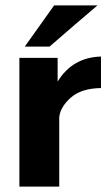

<svg xmlns="http://www.w3.org/2000/svg" viewBox="-20 -693 412 713"><path d="M72 -520 181 -673H342Q312 -648 253 -597Q194 -546 164 -520ZM52 0V-478H194V-434V-390Q249 -480 355 -483V-366Q282 -365 243 -330.5Q204 -296 200 -258V0Z"/></svg>

Font: Coval
Style: Black
Weight: 1000
Foundry: Context Ltd
Version: Version 001.000